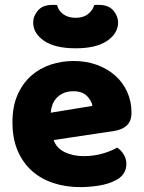

<svg xmlns="http://www.w3.org/2000/svg" viewBox="-20 -751 590 787"><path d="M309 16Q250 16 199.5 -0.5Q149 -17 111.5 -50Q74 -83 52.5 -133Q31 -183 31 -250Q31 -316 52.5 -363.5Q74 -411 109 -441.5Q144 -472 189 -486.5Q234 -501 281 -501Q334 -501 377.5 -485Q421 -469 452.5 -441Q484 -413 501.5 -374Q519 -335 519 -289Q519 -255 500 -237Q481 -219 447 -214L200 -177Q211 -144 245 -127.5Q279 -111 323 -111Q364 -111 400.5 -121.5Q437 -132 460 -146Q476 -136 487 -118Q498 -100 498 -80Q498 -35 456 -13Q424 4 384 10Q344 16 309 16ZM281 -377Q257 -377 239.5 -369Q222 -361 211 -348.5Q200 -336 194.5 -320.5Q189 -305 188 -289L359 -317Q356 -337 337 -357Q318 -377 281 -377ZM290 -553Q206 -553 161 -583.5Q116 -614 116 -659Q116 -685 135.5 -708Q155 -731 196 -731Q201 -731 205 -731Q209 -731 214 -730Q219 -708 239 -693Q259 -678 290 -678Q321 -678 340.5 -693Q360 -708 366 -730Q371 -731 375 -731Q379 -731 384 -731Q425 -731 444.5 -708Q464 -685 464 -659Q464 -614 419 -583.5Q374 -553 290 -553Z"/></svg>

Font: BALOOCHETTANREGULAR
Style: Book
Weight: 400
Designer: Maithili Shingre and Ek Type
Foundry: Ek Type
Version: Version 1.100;PS 1.000;hotconv 1.0.88;makeotf.lib2.5.647800;